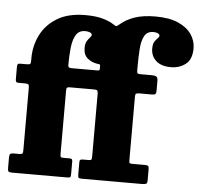

<svg xmlns="http://www.w3.org/2000/svg" viewBox="-55 -857 955 914"><g transform="rotate(5 422.5 -400.0)"><path d="M15 -21V-67.5Q15 -82.5 18.5 -87Q22 -91.5 35.5 -91.5H62.5Q74.5 -91.5 77.2 -95Q80 -98.5 80 -110V-410Q80 -422 76.2 -425.2Q72.5 -428.5 61.5 -428.5H31Q21 -428.5 18 -432Q15 -435.5 15 -445.5V-501.5Q15 -512 17.2 -516Q19.5 -520 29.5 -520H61Q74 -520 77 -523.8Q80 -527.5 80 -540.5V-552Q80 -610 105.5 -661.5Q131 -713 183.8 -745.2Q236.5 -777.5 319 -777.5Q367.5 -777.5 400 -768.5Q432.5 -759.5 451 -747.5Q458 -743.5 462.2 -740.8Q466.5 -738 469.5 -738Q472.5 -738 483 -747Q512.5 -772.5 552.8 -786.2Q593 -800 651.5 -800Q718 -800 760.8 -781Q803.5 -762 824.2 -731.2Q845 -700.5 845 -664.5Q845 -612 815.5 -589Q786 -566 745 -566Q698.5 -566 673.8 -588.5Q649 -611 649 -646.5Q649 -668.5 656.2 -679.8Q663.5 -691 670.8 -697.5Q678 -704 678 -710.5Q678 -717 669.5 -721.2Q661 -725.5 648 -725.5Q618.5 -725.5 605.5 -702.2Q592.5 -679 589.8 -640.2Q587 -601.5 587 -555.5V-535.5Q587 -524.5 591 -522.2Q595 -520 605.5 -520H657.5Q672.5 -520 679.8 -515.8Q687 -511.5 687 -495.5V-450Q687 -437.5 683.5 -433Q680 -428.5 667 -428.5H607.5Q595 -428.5 591 -425.8Q587 -423 587 -410.5V-109Q587 -97.5 589.2 -94.5Q591.5 -91.5 602.5 -91.5H662Q675 -91.5 678.5 -87.8Q682 -84 682 -70V-21Q682 -6 676.5 -3Q671 0 657.5 0H367.5Q356 0 353.2 -3.8Q350.5 -7.5 350.5 -19.5V-77Q350.5 -86.5 354.2 -89Q358 -91.5 366.5 -91.5H395Q404.5 -91.5 406.8 -95.2Q409 -99 409 -110V-408.5Q409 -420.5 406 -424.5Q403 -428.5 390.5 -428.5H276.5Q265.5 -428.5 261.8 -426Q258 -423.5 258 -412.5V-110.5Q258 -99 260 -95.2Q262 -91.5 271 -91.5H302.5Q308.5 -91.5 312.5 -89.2Q316.5 -87 316.5 -78V-19.5Q316.5 -5 313.5 -2.5Q310.5 0 297 0H35Q22 0 18.5 -4Q15 -8 15 -21ZM274 -520H396.5Q403 -520 406 -521.2Q409 -522.5 409 -529V-543Q409 -549.5 404.8 -550Q400.5 -550.5 395 -551.5Q367.5 -555.5 347.8 -572.2Q328 -589 328 -621.5Q328 -642.5 335.2 -654.2Q342.5 -666 349.5 -673Q356.5 -680 356.5 -686.5Q356.5 -693 347.5 -697.2Q338.5 -701.5 324.5 -701.5Q294.5 -701.5 280.5 -678.5Q266.5 -655.5 262.2 -617.8Q258 -580 258 -535Q258 -525.5 261.8 -522.8Q265.5 -520 274 -520Z"/></g></svg>

Font: Besley* Narrow Heavy
Style: Regular
Weight: 800
Width: 4
Designer: Owen Earl
Foundry: indestructible type*
Version: Version 3.000; ttfautohint (v1.8.3)